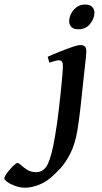

<svg xmlns="http://www.w3.org/2000/svg" viewBox="-196 -624 462 868"><path d="M231 -566.9Q231 -541.5 211.9 -516.6Q192.9 -491.7 157.7 -491.7Q136.7 -491.7 126.7 -502.2Q116.7 -512.7 116.7 -527.8Q116.7 -543.9 125.2 -561.5Q133.8 -579.1 149.9 -591.3Q166 -603.5 189.5 -603.5Q210.4 -603.5 220.7 -592.8Q231 -582 231 -566.9ZM194.3 -390.6Q194.3 -383.3 191.9 -360.4Q189.5 -337.4 186.3 -308.6Q183.1 -279.8 180.2 -253.4Q177.2 -227.1 175.8 -212.4Q172.4 -181.2 167.7 -137Q163.1 -92.8 154.3 -37.1Q144 25.4 123 67.6Q102.1 109.9 76.2 137.9Q50.3 166 25.9 185.1Q1.5 204.6 -28.6 214.6Q-58.6 224.6 -82 224.6Q-105 224.6 -126.7 216.8Q-148.4 209 -162.4 199Q-176.3 189 -176.3 182.6Q-176.3 174.8 -164.1 158Q-151.9 141.1 -137.5 127Q-123 112.8 -117.2 112.8Q-110.8 112.8 -99.9 123.3Q-88.9 133.8 -72.3 144Q-55.7 154.3 -33.2 154.3Q2.9 154.3 20.5 116.7Q38.1 79.1 52.2 -4.9Q63.5 -71.3 69.3 -124Q75.2 -176.8 78.1 -202.1Q79.6 -216.8 82 -241.5Q84.5 -266.1 86.4 -288.8Q88.4 -311.5 88.4 -321.3Q88.4 -341.8 83 -346.7Q77.6 -351.6 69.8 -351.6Q64.9 -351.6 54.7 -348.9Q44.4 -346.2 35.9 -343.5Q27.3 -340.8 27.3 -340.8L19.5 -367.2Q44.9 -378.9 75.7 -391.1Q106.4 -403.3 131.6 -411.9Q156.7 -420.4 166.5 -420.4Q178.7 -420.4 186.5 -414.8Q194.3 -409.2 194.3 -390.6Z"/></svg>

Font: Dai Banna SIL Medium
Style: Italic
Weight: 500
Italic angle: -11°
Designer: Victor Gaultney
Foundry: SIL International
Version: Version 4.000